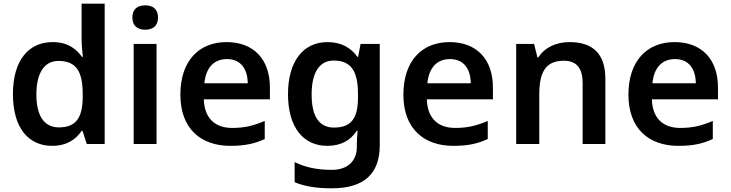

<svg xmlns="http://www.w3.org/2000/svg" viewBox="-20 -780 3957 1040"><path d="M262 10C343 10 392 -26 422 -71H427L450 0H547V-760H422V-569C422 -540 426 -493 429 -472H424C392 -517 345 -552 265 -552C137 -552 50 -456 50 -270C50 -85 136 10 262 10ZM299 -90C219 -90 177 -153 177 -268C177 -383 219 -450 297 -450C398 -450 428 -386 428 -269V-253C427 -144 393 -90 299 -90Z M767 -751C728 -751 697 -734 697 -685C697 -637 728 -619 767 -619C804 -619 836 -637 836 -685C836 -734 804 -751 767 -751ZM828 -542H704V0H828Z M1207 -552C1058 -552 957 -451 957 -267C957 -82 1069 10 1227 10C1308 10 1360 -2 1414 -27V-125C1356 -100 1306 -87 1238 -87C1141 -87 1087 -143 1084 -242H1442V-306C1442 -460 1353 -552 1207 -552ZM1209 -460C1285 -460 1321 -406 1322 -329H1087C1095 -413 1139 -460 1209 -460Z M1754 -552C1622 -552 1540 -447 1540 -270C1540 -91 1622 10 1753 10C1827 10 1879 -20 1912 -71H1917C1915 -53 1913 -20 1913 -4V14C1913 93 1863 140 1777 140C1696 140 1633 126 1576 98V207C1631 230 1695 240 1777 240C1954 240 2037 160 2037 6V-542H1933L1920 -472H1916C1880 -523 1826 -552 1754 -552ZM1787 -452C1881 -452 1919 -396 1919 -271V-250C1919 -138 1881 -89 1789 -89C1709 -89 1668 -149 1668 -268C1668 -387 1710 -452 1787 -452Z M2415 -552C2266 -552 2165 -451 2165 -267C2165 -82 2277 10 2435 10C2516 10 2568 -2 2622 -27V-125C2564 -100 2514 -87 2446 -87C2349 -87 2295 -143 2292 -242H2650V-306C2650 -460 2561 -552 2415 -552ZM2417 -460C2493 -460 2529 -406 2530 -329H2295C2303 -413 2347 -460 2417 -460Z M3065 -552C2994 -552 2931 -524 2896 -469H2891L2873 -542H2776V0H2901V-265C2901 -385 2932 -451 3034 -451C3104 -451 3136 -410 3136 -329V0H3259V-353C3259 -492 3188 -552 3065 -552Z M3634 -552C3485 -552 3384 -451 3384 -267C3384 -82 3496 10 3654 10C3735 10 3787 -2 3841 -27V-125C3783 -100 3733 -87 3665 -87C3568 -87 3514 -143 3511 -242H3869V-306C3869 -460 3780 -552 3634 -552ZM3636 -460C3712 -460 3748 -406 3749 -329H3514C3522 -413 3566 -460 3636 -460Z"/></svg>

Font: Noto Sans Syriac SemiBold
Style: Regular
Weight: 600
Designer: Patrick Giasson and the Monotype Design Team
Foundry: Monotype Imaging Inc.
Version: Version 3.000